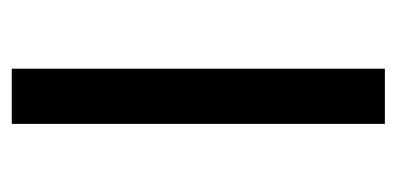

<svg xmlns="http://www.w3.org/2000/svg" viewBox="-198 -492 689 334"><g transform="rotate(90 147.0 -324.5)"><path d="M99 -649H195V0H99Z"/></g></svg>

Font: Syne Medium
Style: Regular
Weight: 500
Designer: Lucas Descroix
Foundry: Bonjour Monde
Version: Version 2.200; ttfautohint (v1.8.4)